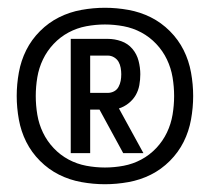

<svg xmlns="http://www.w3.org/2000/svg" viewBox="-20 -908 540 494"><path d="M250 -434Q220 -434 189.5 -439.5Q159 -445 132 -458.5Q105 -472 83 -494Q61 -516 47.5 -543Q34 -570 28.5 -600.5Q23 -631 23 -661Q23 -691 28.5 -721.5Q34 -752 47.5 -779Q61 -806 83 -828Q105 -850 132 -863.5Q159 -877 189.5 -882.5Q220 -888 250 -888Q280 -888 310.5 -882.5Q341 -877 368 -863.5Q395 -850 417 -828Q439 -806 452.5 -779Q466 -752 471.5 -721.5Q477 -691 477 -661Q477 -631 471.5 -600.5Q466 -570 452.5 -543Q439 -516 417 -494Q395 -472 368 -458.5Q341 -445 310.5 -439.5Q280 -434 250 -434ZM250 -477Q274 -477 298 -481.5Q322 -486 343.5 -497.5Q365 -509 382 -527Q399 -545 409.5 -567Q420 -589 424 -613Q428 -637 428 -661Q428 -685 424 -709Q420 -733 409.5 -755Q399 -777 382 -795Q365 -813 343.5 -824.5Q322 -836 298 -840.5Q274 -845 250 -845Q226 -845 202 -840.5Q178 -836 156.5 -824.5Q135 -813 118 -795Q101 -777 90.5 -755Q80 -733 76 -709Q72 -685 72 -661Q72 -637 76 -613Q80 -589 90.5 -567Q101 -545 118 -527Q135 -509 156.5 -497.5Q178 -486 202 -481.5Q226 -477 250 -477ZM162 -514V-808H257Q275 -808 292 -802Q309 -796 320.5 -782.5Q332 -769 336.5 -751.5Q341 -734 341 -717Q341 -703 338.5 -689Q336 -675 329 -663Q322 -651 310.5 -642Q299 -633 286 -629L349 -514H297L236 -626H212V-514ZM212 -669H257Q266 -669 273.5 -673Q281 -677 285 -684.5Q289 -692 290.5 -700Q292 -708 292 -717Q292 -725 290.5 -733.5Q289 -742 285 -749Q281 -756 273.5 -760.5Q266 -765 257 -765H212Z"/></svg>

Font: Iosevka SS04 Semibold
Style: Regular
Weight: 600
Monospace: yes
Designer: Belleve Invis
Foundry: Belleve Invis
Version: Version 19.0.0; ttfautohint (v1.8.4)